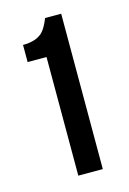

<svg xmlns="http://www.w3.org/2000/svg" viewBox="-79 -838 357 530"><g transform="rotate(-15 100.0 -573.0)"><path d="M25 -739Q61 -739 80 -756Q92 -767 103 -795H149V-351H79V-690H25Z"/></g></svg>

Font: Adderley Bold
Style: Regular
Weight: 700
Designer: gorohovskiy
Version: Version 1.003 November 13, 2017